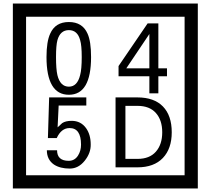

<svg xmlns="http://www.w3.org/2000/svg" viewBox="-20 -980 1195 1090"><path d="M1103 90H53V-960H1103ZM1028 15V-885H128V15ZM497 -656Q497 -442 371 -442Q244 -442 244 -656Q244 -744 265 -789Q294 -855 371 -855Q448 -855 477 -789Q497 -745 497 -656ZM444 -656Q444 -723 435 -752Q420 -809 371 -809Q322 -809 306 -752Q298 -723 298 -656Q298 -587 306 -553Q322 -488 371 -488Q419 -488 435 -554Q444 -587 444 -656ZM928 -547H879V-450H828V-547H653V-605L818 -847H879V-592H928ZM828 -592V-787L697 -592ZM495 -160Q496 -111 460.5 -67Q425 -23 376 -23Q321 -23 286 -46Q246 -74 246 -127H304Q304 -67 370 -67Q404 -67 423 -97Q440 -124 440 -159Q440 -253 375 -253Q328 -253 302 -196H252L259 -427H470V-381H313L307 -257Q320 -269 333 -281Q352 -294 387 -294Q439 -294 469 -252Q495 -215 495 -160ZM955 -229Q955 -136 904.5 -83Q854 -30 760 -30H636V-427H760Q855 -427 905 -375.5Q955 -324 955 -229ZM901 -229Q901 -298 865 -338.5Q829 -379 761 -379H692V-78H761Q829 -78 865 -119Q901 -160 901 -229Z"/></svg>

Font: Unicode BMP Fallback SIL
Style: Regular
Weight: 400
Foundry: NRSI, SIL International
Version: Version 5.1 Based on Unicode 5.1